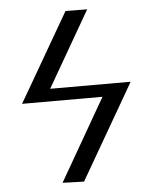

<svg xmlns="http://www.w3.org/2000/svg" viewBox="-53 -716 668 837"><g transform="rotate(-5 281.0 -297.0)"><path d="M490.2 -285.2 280.8 77.1 187 74.2 393.1 -284.2H41L71.8 -336.9L265.1 -670.9L359.9 -669.9L168.9 -338.9H521Z"/></g></svg>

Font: Linux Libertine O
Style: Semibold
Weight: 700
Designer: Philipp H. Poll
Foundry: Philipp H. Poll
Version: Version 5.0.0